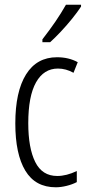

<svg xmlns="http://www.w3.org/2000/svg" viewBox="-20 -851 370 815"><path d="M217 -56Q130 -56 87.5 -126.5Q45 -197 45 -327Q45 -462 90.5 -535Q136 -608 222 -608Q272 -608 310 -587L292 -542Q260 -560 226 -560Q166 -560 133 -501.5Q100 -443 100 -328Q100 -223 129.5 -163.5Q159 -104 223 -104Q262 -104 306 -125V-78Q287 -68 262.5 -62Q238 -56 217 -56ZM324 -823Q309 -800 286 -771.5Q263 -743 238 -716.5Q213 -690 193 -672H160V-684Q191 -724 215 -759Q239 -794 260 -831H324Z"/></svg>

Font: Noto Sans Malayalam UI ExtraCondensed Light
Style: Regular
Weight: 300
Width: 2
Designer: Jelle Bosma - Monotype Design Team
Foundry: Monotype Imaging Inc.
Version: Version 2.104; ttfautohint (v1.8.4.7-5d5b)